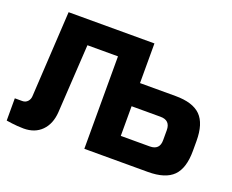

<svg xmlns="http://www.w3.org/2000/svg" viewBox="-114 -891 1323 1093"><g transform="rotate(20 547.5 -345.0)"><path d="M9.8 0V-134.8H55.2Q74.2 -134.8 86.7 -147.9Q99.1 -161.1 100.1 -180.2L129.9 -700.2H649.9V-460H865.2Q970.2 -460 1017.6 -412.6Q1064.9 -365.2 1064.9 -259.8V-200.2Q1064.9 -95.2 1017.6 -47.6Q970.2 0 865.2 0H480V-560.1H294.9L270 -145Q265.1 -73.2 224.1 -31.7Q183.1 9.8 115.2 9.8Q96.2 9.8 77.6 8.3Q59.1 6.8 43.9 4.9Q25.9 2.9 9.8 0ZM649.9 -140.1H825.2Q885.3 -140.1 884.8 -200.2V-259.8Q884.8 -319.8 825.2 -319.8H649.9Z"/></g></svg>

Font: Russo One
Style: Regular
Weight: 400
Designer: Jovanny lemonad
Foundry: Jovanny Lemonad
Version: Version 1.000